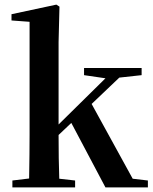

<svg xmlns="http://www.w3.org/2000/svg" viewBox="-20 -820 670 840"><path d="M34.2 0V-30.3L107.4 -39.1Q109.4 -152.3 109.4 -229.5V-724.6L30.3 -730.5V-757.8L226.6 -799.8L240.2 -791L236.3 -635.7V-275.4L441.4 -477.5L347.7 -491.2V-522.5H599.6V-491.2L502 -480.5L380.9 -365.2L560.5 -38.1L627 -30.3V0H441.4L292 -282.2L236.3 -229.5Q236.3 -122.1 239.3 -38.1L308.6 -30.3V0Z"/></svg>

Font: Bpmf GenRyu Min B
Style: B
Weight: 700
Foundry: But Ko
Version: Version 1.320